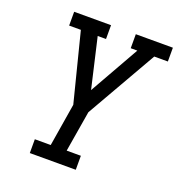

<svg xmlns="http://www.w3.org/2000/svg" viewBox="-133 -844 884 954"><g transform="rotate(20 309.5 -367.5)"><path d="M373 0H130V-73H214L251 -299L159 -662H97V-735H292V-662H248L309 -398L458 -661H423V-735H619V-662H547L334 -290L298 -74H373Z"/></g></svg>

Font: Iosevka HT Extended
Style: Italic
Weight: 400
Width: 7
Italic angle: -9°
Monospace: yes
Designer: Belleve Invis
Foundry: Belleve Invis
Version: Version 32.3.0; ttfautohint (v1.8.4)